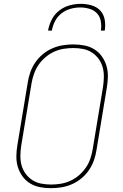

<svg xmlns="http://www.w3.org/2000/svg" viewBox="-20 -975 640 1003"><path d="M246 8Q216 8 188 2.5Q160 -3 136.5 -17.5Q113 -32 97 -54.5Q81 -77 73 -103.5Q65 -130 65.5 -159.5Q66 -189 71 -218L125 -544Q129 -571 138.5 -598Q148 -625 164.5 -649Q181 -673 204 -692Q227 -711 253.5 -722.5Q280 -734 308 -738.5Q336 -743 363 -743Q393 -743 421 -737.5Q449 -732 472.5 -717.5Q496 -703 512 -680.5Q528 -658 536 -631.5Q544 -605 543.5 -575.5Q543 -546 538 -517L484 -191Q480 -164 470.5 -137Q461 -110 444.5 -86Q428 -62 405 -43Q382 -24 355.5 -12.5Q329 -1 301 3.5Q273 8 246 8ZM247 -11Q271 -11 296.5 -15Q322 -19 346.5 -30Q371 -41 391.5 -58.5Q412 -76 427.5 -98Q443 -120 451.5 -145Q460 -170 464 -194L518 -520Q522 -546 522.5 -572.5Q523 -599 516.5 -623Q510 -647 495.5 -667Q481 -687 460.5 -700.5Q440 -714 415 -719Q390 -724 363 -724Q339 -724 313 -720Q287 -716 263 -705Q239 -694 218 -676.5Q197 -659 182 -637Q167 -615 158 -590Q149 -565 145 -541L91 -215Q87 -189 86.5 -162.5Q86 -136 92.5 -112Q99 -88 113.5 -68Q128 -48 148.5 -34.5Q169 -21 194.5 -16Q220 -11 247 -11ZM231 -815Q236 -844 250 -872Q264 -900 289 -919.5Q314 -939 343.5 -947Q373 -955 402 -955Q431 -955 458.5 -947Q486 -939 504 -919.5Q522 -900 527 -872Q532 -844 527 -815H507Q511 -840 506.5 -864.5Q502 -889 486.5 -905.5Q471 -922 447.5 -929Q424 -936 399 -936Q374 -936 348.5 -929Q323 -922 301.5 -905.5Q280 -889 267.5 -864.5Q255 -840 251 -815Z"/></svg>

Font: Iosevka Aile Thin
Style: Italic
Weight: 100
Italic angle: -9°
Designer: Belleve Invis
Foundry: Belleve Invis
Version: Version 31.1.0; ttfautohint (v1.8.4)